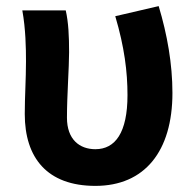

<svg xmlns="http://www.w3.org/2000/svg" viewBox="-20 -594 636 628"><path d="M292 14C453 14 544 -99 544 -290C544 -385 527 -481 499 -574L357 -541C387 -440 397 -359 397 -283C397 -160 357 -106 292 -106C240 -106 199 -138 199 -209C199 -282 206 -373 206 -423C206 -475 204 -521 195 -560H53C64 -499 65 -437 65 -393C65 -335 61 -278 61 -221C61 -78 134 14 292 14Z"/></svg>

Font: Noto Sans KR Bold
Style: Regular
Weight: 700
Designer: Ryoko NISHIZUKA  (kana & ideographs); Paul D. Hunt (Latin, Greek & Cyrillic); Wenlong ZHANG  (bopomofo); Sandoll Communi
Foundry: Adobe Systems Incorporated
Version: Version 1.004;PS 1.004;hotconv 1.0.82;makeotf.lib2.5.63406